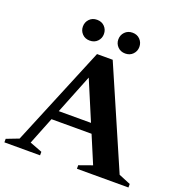

<svg xmlns="http://www.w3.org/2000/svg" viewBox="-162 -995 1076 1128"><g transform="rotate(20 376.0 -431.5)"><path d="M689.5 -52.5 763.5 -22V0H441.5V-22L524 -51.5L452 -222.5H201.5L133.5 -51.5L211 -22V0H-12V-22L64.5 -51.5L322 -673.5H420ZM225.5 -281.5H427L323.5 -527ZM254 -733Q225 -733 206.8 -752Q188.5 -771 188.5 -797.5Q188.5 -825 206.8 -844Q225 -863 254 -863Q283.5 -863 301.8 -844Q320 -825 320 -797.5Q320 -771 301.8 -752Q283.5 -733 254 -733ZM476 -733Q447 -733 428.5 -752Q410 -771 410 -797.5Q410 -825 428.5 -844Q447 -863 476 -863Q505 -863 523.2 -844Q541.5 -825 541.5 -797.5Q541.5 -771 523.2 -752Q505 -733 476 -733Z"/></g></svg>

Font: Newsreader Text
Style: Bold
Weight: 700
Designer: Hugues Gentile
Foundry: Production Type
Version: Version 1.001